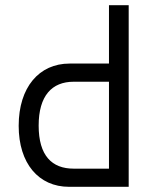

<svg xmlns="http://www.w3.org/2000/svg" viewBox="-20 -720 582 740"><path d="M246 0H476V-700H400V-475H248C131 -475 52 -384 52 -235C52 -90 129 0 246 0ZM400 -405V-70H264C180 -70 129 -120 129 -236C129 -351 180 -405 264 -405Z"/></svg>

Font: Mint Spirit
Style: Regular
Weight: 400
Designer: HARENDAL Hirwen
Foundry: Arkandis Digital Foundry.
Version: Version 1.004;FFEdit